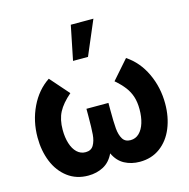

<svg xmlns="http://www.w3.org/2000/svg" viewBox="-118 -925 1040 1054"><g transform="rotate(-15 402.5 -397.5)"><path d="M376.5 -810H505L422 -615H337ZM622 -555Q690 -510 727.5 -430.2Q765 -350.5 765 -258Q765 -182 739.5 -119.8Q714 -57.5 665 -21.2Q616 15 549 15Q501 15 462.5 -5.5Q424 -26 402.5 -72Q381 -26 342.5 -5.5Q304 15 256 15Q188.5 15 139.5 -22Q90.5 -59 65.2 -121.2Q40 -183.5 40 -259Q40 -352 78 -431.2Q116 -510.5 183 -555L277 -448Q227 -405 205.5 -363.8Q184 -322.5 184 -264Q184 -220.5 194.8 -186.2Q205.5 -152 226 -132.5Q246.5 -113 275 -113Q306 -113 320 -136.5Q334 -160 337 -196.2Q340 -232.5 340 -302V-342H465V-302Q465 -232.5 468.2 -195.8Q471.5 -159 485.5 -136Q499.5 -113 530 -113Q559 -113 579.5 -133Q600 -153 610.5 -187.2Q621 -221.5 621 -264Q621 -305 611 -336Q601 -367 581 -393.2Q561 -419.5 528 -448Z"/></g></svg>

Font: Hauora ExtraBold
Style: Regular
Weight: 800
Designer: Wayne Shih
Foundry: WCYS
Version: Version 1.001